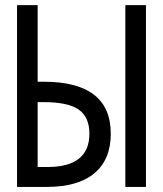

<svg xmlns="http://www.w3.org/2000/svg" viewBox="-20 -734 640 754"><path d="M46.9 0V-713.9H127.9V-413.1H150.9Q415 -413.1 415 -209Q415 -107.4 350.8 -53.7Q286.6 0 164.1 0ZM127.9 -78.1H166Q331.1 -78.1 331.1 -209Q331.1 -273.9 289.3 -303.5Q247.6 -333 150.9 -333H127.9ZM472.2 0V-713.9H553.2V0Z"/></svg>

Font: WenQuanYi Micro Hei Mono
Style: Regular
Weight: 400
Foundry: Ascender Corporation
Version: Version 0.2.0-beta